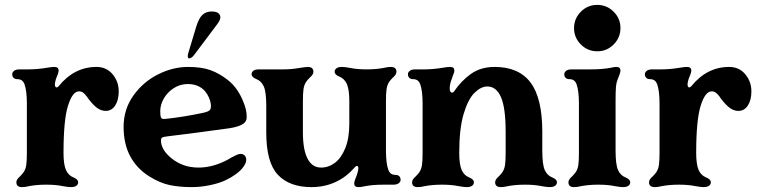

<svg xmlns="http://www.w3.org/2000/svg" viewBox="-20 -756 3116 786"><path d="M47 -10Q47 -16 51 -22Q55 -28 61 -33Q71 -43 76 -50Q85 -63 87.5 -80.5Q90 -98 90 -130V-332Q90 -385 80 -412Q76 -422 69 -427Q62 -432 50 -432Q41 -432 35.5 -437.5Q30 -443 30 -452Q30 -460 37.5 -466Q45 -472 60 -472H98Q133 -472 175 -479Q192 -482 202.5 -482Q220 -482 220 -467Q220 -458 208.8 -432Q204.6 -416 204.6 -412Q204.6 -398 212 -398Q215 -398 220 -403Q284 -482 375 -482Q416 -482 441 -452Q466 -422 466 -382Q466 -346 451.5 -324Q437 -302 413 -302Q395 -302 378.5 -313.5Q362 -325 340 -354L337 -359Q327 -372 320.1 -377Q313.2 -382 303 -382Q277 -382 258.5 -323.6Q240 -265.3 240 -130Q240 -83 250 -60Q260 -38 280 -30Q300 -22 300 -10Q300 -1 292.5 4.5Q285 10 270 10Q259 10 237 6Q209 0 169 0Q127.3 0 94 7Q82 10 70 10Q47 10 47 -10Z M591 -34Q541 -65 513.5 -115.5Q486 -166 486 -237Q486 -308 525.5 -364Q565 -420 626 -451Q687 -482 750 -482Q806 -482 842.5 -468.5Q879 -455 912 -429Q935 -411 950.5 -388Q966 -365 975 -342Q983 -323 986.5 -308Q990 -293 990 -276Q990 -260 977 -250Q959 -237 919 -231Q899 -228 786 -213L667 -198Q649 -196 644 -193Q639 -190 639 -181Q639 -143 682 -108Q704 -90 731.5 -80Q759 -70 793 -70Q855 -70 919 -106Q921 -107 923 -108.5Q925 -110 927 -111Q938 -117 948 -121.5Q958 -126 965 -126Q975 -126 981.5 -119.5Q988 -113 988 -102Q988 -88 975 -71Q953 -42 903 -18Q878 -6 839.5 2Q801 10 765 10Q714 10 674 1.5Q634 -7 591 -34ZM811 -294Q834 -299 839.5 -306Q845 -313 843 -331Q841 -344 835 -357.5Q829 -371 819 -383Q793 -412 749 -412Q717 -412 691 -395Q665 -378 650.5 -352.5Q636 -327 636 -301Q636 -282 639 -275Q642 -268 655 -269Q694 -273 733.5 -279.5Q773 -286 811 -294ZM750 -536 784 -649Q794 -681 808.5 -695Q823 -709 847 -709Q873 -709 880 -694.5Q887 -680 870 -658L777 -534Q765 -517 754 -517Q750 -517 749 -522Q748 -527 750 -536Z M1070 -213.5V-322Q1070 -379 1060 -402Q1050 -424 1030 -432Q1010 -440 1010 -452Q1010 -461 1017.5 -466.5Q1025 -472 1040 -472H1141Q1173 -472 1207 -478Q1233 -482 1240 -482Q1263 -482 1263 -462Q1263 -456 1259 -450Q1255 -444 1249 -439Q1239 -429 1234 -422Q1225 -409 1222.5 -391.5Q1220 -374 1220 -342V-214Q1220 -143 1239 -106.5Q1258 -70 1294.5 -70Q1325.2 -70 1351.1 -89.5Q1377 -109 1393.5 -149.5Q1410 -190 1410 -251V-342Q1410 -389 1400 -412Q1390 -434 1370 -442Q1350 -450 1350 -462Q1350 -471 1357.5 -476.5Q1365 -482 1380 -482Q1391 -482 1413 -478Q1441 -472 1481 -472Q1522.7 -472 1556 -479Q1568 -482 1580 -482Q1603 -482 1603 -462Q1603 -456 1599 -450Q1595 -444 1589 -439Q1579 -429 1574 -422Q1565 -409 1562.5 -391.5Q1560 -374 1560 -342V-140Q1560 -87 1570 -60Q1574 -50 1581 -45Q1588 -40 1600 -40Q1609 -40 1614.5 -34.5Q1620 -29 1620 -20Q1620 -12 1612.5 -6Q1605 0 1590 0H1552Q1524 0 1504 2Q1484 4 1471 7Q1458 10 1447 10Q1430 10 1430 -5Q1430 -14 1441 -40Q1447 -58 1447 -66Q1447 -77 1441 -77Q1438 -77 1431 -70Q1399 -32 1354 -11Q1309 10 1255 10Q1165 10 1117.5 -40.5Q1070 -91 1070 -213.5Z M1667 -10Q1667 -16 1671 -22Q1675 -28 1681 -33Q1691 -43 1696 -50Q1705 -63 1707.5 -80.5Q1710 -98 1710 -130V-332Q1710 -385 1700 -412Q1696 -422 1689 -427Q1682 -432 1670 -432Q1661 -432 1655.5 -437.5Q1650 -443 1650 -452Q1650 -460 1657.5 -466Q1665 -472 1680 -472H1718Q1753 -472 1795 -479Q1812 -482 1823 -482Q1840 -482 1840 -467Q1840 -459 1833 -444Q1831 -436 1829 -432Q1821 -411 1821 -395Q1821 -377 1831 -377Q1836 -377 1839 -382Q1868 -425 1908 -453.5Q1948 -482 2005 -482Q2104 -482 2152 -418Q2200 -354 2200 -217V-140Q2200 -83 2210 -60Q2220 -38 2240 -30Q2260 -22 2260 -10Q2260 -1 2252.5 4.5Q2245 10 2230 10Q2219 10 2197 6Q2169 0 2129 0Q2087.3 0 2054 7Q2042 10 2030 10Q2007 10 2007 -10Q2007 -16 2011 -22Q2015 -28 2021 -33Q2031 -43 2036 -50Q2045 -63 2047.5 -80.5Q2050 -98 2050 -130V-217Q2050 -314 2031 -358Q2012 -402 1974.9 -402Q1949 -402 1922.5 -376Q1896 -350 1878 -289.5Q1860 -229 1860 -129.5Q1860 -82.8 1870 -59.9Q1880 -38 1900 -30Q1920 -22 1920 -10Q1920 -1 1912.5 4.5Q1905 10 1890 10Q1879 10 1857 6Q1829 0 1789 0Q1747.3 0 1714 7Q1702 10 1690 10Q1667 10 1667 -10Z M2307 -10Q2307 -16 2311 -22Q2315 -28 2321 -33Q2331 -43 2336 -50Q2345 -63 2347.5 -80.5Q2350 -98 2350 -130V-332Q2350 -385 2340 -412Q2336 -422 2329 -427Q2322 -432 2310 -432Q2301 -432 2295.5 -437.5Q2290 -443 2290 -452Q2290 -460 2297.5 -466Q2305 -472 2320 -472H2398Q2448 -472 2483 -479Q2494.1 -482 2503.4 -482Q2520 -482 2520 -467Q2520 -458 2509 -432Q2503 -417.8 2501.5 -398.9Q2500 -380 2500 -343V-332V-140Q2500 -83 2510 -60Q2520 -38 2540 -30Q2560 -22 2560 -10Q2560 -1 2552.5 4.5Q2545 10 2530 10Q2519 10 2497 6Q2469 0 2429 0Q2387.3 0 2354 7Q2342 10 2330 10Q2307 10 2307 -10ZM2330 -640.8Q2330 -680 2357.8 -708Q2385.6 -736 2424.8 -736Q2464 -736 2492 -708.2Q2520 -680.4 2520 -641.2Q2520 -602 2492.2 -574Q2464.4 -546 2425.2 -546Q2386 -546 2358 -573.8Q2330 -601.6 2330 -640.8Z M2637 -10Q2637 -16 2641 -22Q2645 -28 2651 -33Q2661 -43 2666 -50Q2675 -63 2677.5 -80.5Q2680 -98 2680 -130V-332Q2680 -385 2670 -412Q2666 -422 2659 -427Q2652 -432 2640 -432Q2631 -432 2625.5 -437.5Q2620 -443 2620 -452Q2620 -460 2627.5 -466Q2635 -472 2650 -472H2688Q2723 -472 2765 -479Q2782 -482 2792.5 -482Q2810 -482 2810 -467Q2810 -458 2798.8 -432Q2794.6 -416 2794.6 -412Q2794.6 -398 2802 -398Q2805 -398 2810 -403Q2874 -482 2965 -482Q3006 -482 3031 -452Q3056 -422 3056 -382Q3056 -346 3041.5 -324Q3027 -302 3003 -302Q2985 -302 2968.5 -313.5Q2952 -325 2930 -354L2927 -359Q2917 -372 2910.1 -377Q2903.2 -382 2893 -382Q2867 -382 2848.5 -323.6Q2830 -265.3 2830 -130Q2830 -83 2840 -60Q2850 -38 2870 -30Q2890 -22 2890 -10Q2890 -1 2882.5 4.5Q2875 10 2860 10Q2849 10 2827 6Q2799 0 2759 0Q2717.3 0 2684 7Q2672 10 2660 10Q2637 10 2637 -10Z"/></svg>

Font: Raigarh
Style: Regular
Weight: 400
Designer: jaikishan Patel
Foundry: MagicType
Version: Version 1.000;FEAKit 1.0